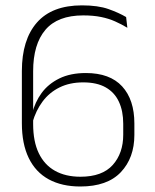

<svg xmlns="http://www.w3.org/2000/svg" viewBox="-20 -668 562 698"><path d="M272 10Q205 10 157.2 -16Q109.5 -42 84.5 -93.5Q59.5 -145 59.5 -220V-409.5Q59.5 -523.5 114.2 -586Q169 -648.5 278 -648.5Q336.5 -648.5 374.5 -635Q412.5 -621.5 438.5 -606L443 -567Q421.5 -580 398.5 -590.2Q375.5 -600.5 347.5 -606.2Q319.5 -612 282.5 -612Q189.5 -612 145 -559.5Q100.5 -507 100.5 -409V-217Q100.5 -153.5 121 -111Q141.5 -68.5 180 -47Q218.5 -25.5 272.5 -25.5Q351.5 -25.5 389.8 -68.2Q428 -111 428 -178V-218Q428 -264.5 412.2 -298.2Q396.5 -332 364.5 -350.2Q332.5 -368.5 282.5 -368.5Q233.5 -368.5 196.5 -350.2Q159.5 -332 135 -299.2Q110.5 -266.5 98 -222.5L88.5 -255.5H97Q107 -296.5 131.2 -329.8Q155.5 -363 195.8 -382.8Q236 -402.5 292 -402.5Q379.5 -402.5 424 -354Q468.5 -305.5 468.5 -219V-177.5Q468.5 -94 419.2 -42Q370 10 272 10Z"/></svg>

Font: Anek Gujarati ExtraLight
Style: Regular
Weight: 250
Version: Version 1.003